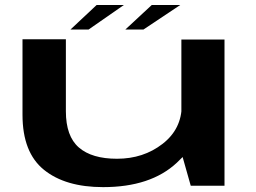

<svg xmlns="http://www.w3.org/2000/svg" viewBox="-20 -743 1025 768"><path d="M743 0H878V-585H705.5V-132.5ZM243.5 -586H70V-284Q70 -133 155.8 -63.8Q241.5 5.5 392.5 5.5Q582.5 5.5 687 -91.8Q791.5 -189 791.5 -266.5L707 -323Q707 -227 630.2 -167.5Q553.5 -108 448 -108Q347.5 -108 295.5 -153Q243.5 -198 243.5 -298ZM481.5 -625H554L701 -723H587ZM262 -625H334.5L475.5 -723H366.5Z"/></svg>

Font: Anybody ExtraExpanded SemiBold
Style: Regular
Weight: 600
Width: 8
Version: Version 1.113;gftools[0.9.25]